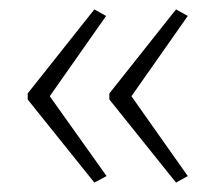

<svg xmlns="http://www.w3.org/2000/svg" viewBox="-20 -480 459 409"><path d="M39 -281V-268L181 -91L207 -105L86 -275L206 -446L181 -460ZM213 -281V-268L355 -91L380 -105L260 -275L380 -446L355 -460Z"/></svg>

Font: Noto Sans Telugu ExtraCondensed ExtraLight
Style: Regular
Weight: 200
Width: 2
Designer: Jelle Bosma - Monotype Design Team
Foundry: Monotype Imaging Inc.
Version: Version 2.005